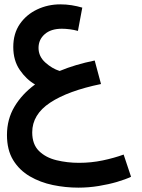

<svg xmlns="http://www.w3.org/2000/svg" viewBox="-20 -591 651 882"><path d="M340 271Q281 271 223 259Q165 247 117 219Q69 191 40.5 144.5Q12 98 12 29Q12 -43 46.5 -101Q81 -159 141 -203Q101 -226 71 -269.5Q41 -313 41 -375Q41 -437 71 -480.5Q101 -524 150.5 -547.5Q200 -571 257 -571Q284 -571 309 -567Q334 -563 358 -556L338 -449Q320 -454 300.5 -456.5Q281 -459 264 -459Q214 -459 185.5 -434Q157 -409 157 -371Q157 -332 188 -304Q219 -276 254 -265Q326 -295 415 -313L444 -205Q293 -174 210.5 -119.5Q128 -65 128 17Q128 72 159 102.5Q190 133 239.5 145Q289 157 343 157Q399 157 451.5 146Q504 135 548 119L582 221Q557 233 518 244.5Q479 256 433 263.5Q387 271 340 271Z"/></svg>

Font: Noto Sans Arabic UI SmCn SmBd
Style: Regular
Weight: 600
Width: 4
Designer: Monotype Design Team, Nadine Chahine and Nizar Qandah
Foundry: Monotype Imaging Inc.
Version: Version 2.010; ttfautohint (v1.8.4.7-5d5b)